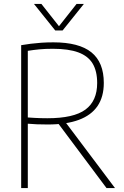

<svg xmlns="http://www.w3.org/2000/svg" viewBox="-20 -964 637 984"><path d="M88.5 0V-732.5Q112.5 -736.5 137.8 -739.8Q163 -743 191.5 -745Q220 -747 253.5 -747Q385 -747 448.5 -695.8Q512 -644.5 512 -539Q512 -468 480 -420.8Q448 -373.5 384.2 -349.8Q320.5 -326 224.5 -326Q192 -326 168.8 -327Q145.5 -328 122.5 -330V0ZM526 0 264 -350.5H306L569.5 0ZM222.5 -358Q358 -358 418 -402.5Q478 -447 478 -538.5Q478 -599.5 454.8 -638.2Q431.5 -677 381.5 -695.5Q331.5 -714 251 -714Q212 -714 182.8 -711.2Q153.5 -708.5 122.5 -703.5V-362Q142 -360.5 157.5 -359.8Q173 -359 188.2 -358.5Q203.5 -358 222.5 -358ZM263 -808 154 -944H192L287.5 -823H277L372.5 -944H410L301 -808Z"/></svg>

Font: Encode Sans SC SemiCondensed Thin
Style: Regular
Weight: 250
Width: 4
Designer: Multiple Designers
Foundry: Impallari Type
Version: Version 3.002